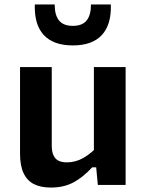

<svg xmlns="http://www.w3.org/2000/svg" viewBox="-20 -838 660 870"><path d="M405.5 -534.2H549.2V0H423.3L414.2 -96.7H405.5ZM214.5 -534.2V-178.6Q214.5 -149.9 222.9 -133Q231.2 -116.1 246.3 -109.2Q261.3 -102.3 283 -102.3Q322.8 -102.3 358.2 -122.7Q393.6 -143 427 -179.4V-79.9H397.8Q355.8 -34.2 312.1 -11.1Q268.5 11.9 210.9 11.9Q164.3 11.9 133.3 -4Q102.3 -20 86.6 -53.9Q70.8 -87.8 70.8 -141.5V-534.2ZM310 -720.8Q352.8 -720.8 372.5 -745.2Q392.2 -769.5 392.2 -817.7H482.2Q485.3 -726.9 441.8 -679.6Q398.2 -632.2 310 -632.2Q221.8 -632.2 178.2 -679.6Q134.7 -726.9 137.8 -817.7H227.8Q227.8 -769.5 247.5 -745.2Q267.2 -720.8 310 -720.8Z"/></svg>

Font: Monaspace Neon Var
Style: Regular
Weight: 400
Designer: Riley Cran and the Lettermatic Team
Version: Version 1.000 (Monaspace Neon Var)